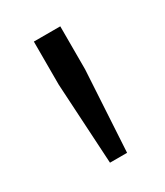

<svg xmlns="http://www.w3.org/2000/svg" viewBox="-79 -729 276 321"><g transform="rotate(-30 59.0 -568.5)"><path d="M43 -449 34 -605V-688H85V-605L76 -449Z"/></g></svg>

Font: Saira Ultra Condensed Light
Style: Regular
Weight: 300
Width: 1
Designer: Hector Gatti with collaboration of the Omnibus-Type team
Foundry: Omnibus-Type
Version: Version 1.001; ttfautohint (v1.8)